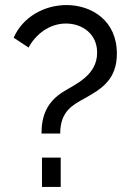

<svg xmlns="http://www.w3.org/2000/svg" viewBox="-20 -739 519 759"><path d="M144 -211H218C218 -299 267 -324 316 -351C383 -388 442 -426 442 -527C442 -658 342 -719 243 -719C155 -719 70 -672 34 -590L93 -551C120 -602 174 -646 241 -646C304 -646 364 -606 364 -531C364 -440 277 -406 228 -375C167 -336 144 -283 144 -211ZM146 0H220V-116H146Z"/></svg>

Font: FIGSv2-sans-serif Medium
Style: Regular
Weight: 500
Designer: Matt McInerney, Pablo Impallari, Rodrigo Fuenzalida,Mirko Velimirovic
Foundry: Matt McInerney, Pablo Impallari, Rodrigo Fuenzalida
Version: Version 4.021;hotconv 1.0.109;makeotfexe 2.5.65596